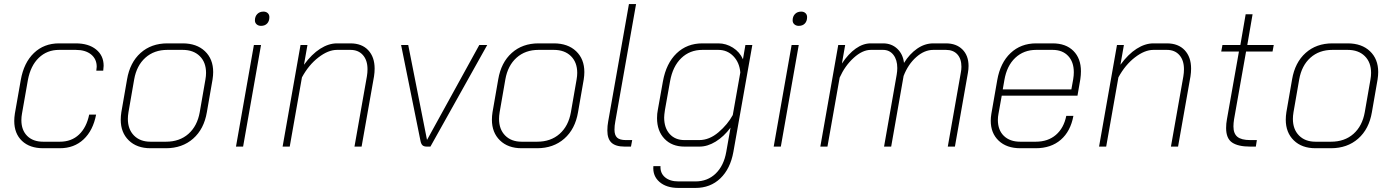

<svg xmlns="http://www.w3.org/2000/svg" viewBox="-20 -720 6840 943"><path d="M50 -126Q50 -143 53 -162L82 -327Q97 -412 146.5 -459.5Q196 -507 270 -507H352Q415 -507 452 -477Q489 -447 489 -397Q489 -389 487 -373H453Q455 -387 455 -392Q455 -430 427.5 -452.5Q400 -475 352 -475H270Q211 -475 170.5 -436Q130 -397 117 -327L88 -162Q85 -146 85 -130Q85 -81 113.5 -52.5Q142 -24 192 -24H274Q331 -24 368 -59Q405 -94 418 -157H452Q437 -79 390.5 -35.5Q344 8 274 8H192Q126 8 88 -28Q50 -64 50 -126Z M573 -132Q573 -150 576 -169L604 -330Q618 -413 670.5 -460Q723 -507 802 -507H877Q946 -507 986.5 -468.5Q1027 -430 1027 -366Q1027 -350 1024 -330L996 -169Q982 -86 928.5 -39Q875 8 795 8H719Q652 8 612.5 -30.5Q573 -69 573 -132ZM795 -24Q862 -24 905.5 -62.5Q949 -101 961 -169L989 -330Q992 -347 992 -362Q992 -414 961 -444.5Q930 -475 877 -475H802Q737 -475 694 -436.5Q651 -398 639 -330L611 -169Q608 -151 608 -136Q608 -85 638 -54.5Q668 -24 719 -24Z M1232 -620Q1232 -639 1243.5 -651Q1255 -663 1274 -663Q1287 -663 1295 -655.5Q1303 -648 1303 -636Q1303 -616 1292 -604.5Q1281 -593 1262 -593Q1249 -593 1240.5 -600.5Q1232 -608 1232 -620ZM1227 -499H1262L1174 0H1139Z M1456 -499H1490L1473 -402Q1511 -454 1552.5 -480.5Q1594 -507 1635 -507H1701Q1757 -507 1788.5 -473.5Q1820 -440 1820 -383Q1820 -365 1817 -345L1756 0H1721L1782 -345Q1785 -363 1785 -380Q1785 -424 1762.5 -449.5Q1740 -475 1701 -475H1635Q1592 -475 1544 -438Q1496 -401 1463 -340L1403 0H1368Z M2045 -29 1950 -499H1985L2077 -34H2078L2334 -499H2373L2094 0H2076Q2062 0 2055 -6.5Q2048 -13 2045 -29Z M2396 -132Q2396 -150 2399 -169L2427 -330Q2441 -413 2493.5 -460Q2546 -507 2625 -507H2700Q2769 -507 2809.5 -468.5Q2850 -430 2850 -366Q2850 -350 2847 -330L2819 -169Q2805 -86 2751.5 -39Q2698 8 2618 8H2542Q2475 8 2435.5 -30.5Q2396 -69 2396 -132ZM2618 -24Q2685 -24 2728.5 -62.5Q2772 -101 2784 -169L2812 -330Q2815 -347 2815 -362Q2815 -414 2784 -444.5Q2753 -475 2700 -475H2625Q2560 -475 2517 -436.5Q2474 -398 2462 -330L2434 -169Q2431 -151 2431 -136Q2431 -85 2461 -54.5Q2491 -24 2542 -24Z M2963 -79Q2963 -102 2967 -123L3069 -700H3104L3002 -123Q2998 -103 2998 -83Q2998 -56 3011 -44Q3024 -32 3054 -32H3085L3079 0H3048Q3004 0 2983.5 -19Q2963 -38 2963 -79Z M3189 96H3224Q3222 130 3246 150.5Q3270 171 3312 171H3396Q3455 171 3495 132.5Q3535 94 3547 26L3568 -93Q3535 -49 3495 -24.5Q3455 0 3416 0H3342Q3280 0 3243.5 -38.5Q3207 -77 3207 -140Q3207 -162 3211 -181L3236 -321Q3252 -409 3303 -458Q3354 -507 3430 -507H3508Q3546 -507 3579.5 -486Q3613 -465 3629 -429L3641 -499H3675L3582 26Q3567 109 3518 156Q3469 203 3396 203H3312Q3253 203 3219 173.5Q3185 144 3189 96ZM3414 -32Q3464 -32 3509 -70.5Q3554 -109 3579 -155L3616 -364Q3612 -413 3582 -444Q3552 -475 3508 -475H3430Q3368 -475 3326 -434.5Q3284 -394 3271 -321L3246 -181Q3242 -155 3242 -143Q3242 -92 3269 -62Q3296 -32 3342 -32Z M3873 -620Q3873 -639 3884.5 -651Q3896 -663 3915 -663Q3928 -663 3936 -655.5Q3944 -648 3944 -636Q3944 -616 3933 -604.5Q3922 -593 3903 -593Q3890 -593 3881.5 -600.5Q3873 -608 3873 -620ZM3868 -499H3903L3815 0H3780Z M4737 -396Q4737 -380 4734 -363L4670 0H4635L4699 -363Q4702 -378 4702 -392Q4702 -431 4682 -453Q4662 -475 4626 -475H4564Q4520 -475 4480 -439.5Q4440 -404 4418 -347L4357 0H4322L4384 -353Q4387 -371 4387 -386Q4387 -426 4368 -450.5Q4349 -475 4317 -475H4257Q4216 -475 4173 -436Q4130 -397 4104 -339L4044 0H4009L4097 -499H4131L4115 -408Q4147 -456 4183 -481.5Q4219 -507 4257 -507H4317Q4359 -507 4387 -480.5Q4415 -454 4420 -411Q4447 -455 4484.5 -481Q4522 -507 4564 -507H4626Q4677 -507 4707 -477Q4737 -447 4737 -396Z M4846 -127Q4846 -143 4849 -161L4878 -327Q4893 -412 4943.5 -459.5Q4994 -507 5069 -507H5150Q5215 -507 5252 -470Q5289 -433 5289 -370Q5289 -352 5286 -331L5272 -250H4900L4884 -161Q4881 -146 4881 -131Q4881 -81 4910.5 -52.5Q4940 -24 4991 -24H5067Q5127 -24 5166 -57.5Q5205 -91 5217 -151H5252Q5238 -75 5190 -33.5Q5142 8 5067 8H4991Q4924 8 4885 -29Q4846 -66 4846 -127ZM5242 -281 5251 -331Q5254 -349 5254 -365Q5254 -416 5226 -445.5Q5198 -475 5150 -475H5069Q5008 -475 4966.5 -436Q4925 -397 4913 -327L4905 -281Z M5466 -499H5500L5483 -402Q5521 -454 5562.5 -480.5Q5604 -507 5645 -507H5711Q5767 -507 5798.5 -473.5Q5830 -440 5830 -383Q5830 -365 5827 -345L5766 0H5731L5792 -345Q5795 -363 5795 -380Q5795 -424 5772.5 -449.5Q5750 -475 5711 -475H5645Q5602 -475 5554 -438Q5506 -401 5473 -340L5413 0H5378Z M6002 -91Q6002 -113 6006 -134L6065 -467H5978L5984 -499H6072L6098 -650H6132L6106 -499H6236L6230 -467H6100L6041 -134Q6038 -115 6038 -99Q6038 -64 6057.5 -48Q6077 -32 6121 -32H6153L6148 0H6120Q6061 0 6031.5 -20Q6002 -40 6002 -91Z M6295 -132Q6295 -150 6298 -169L6326 -330Q6340 -413 6392.5 -460Q6445 -507 6524 -507H6599Q6668 -507 6708.5 -468.5Q6749 -430 6749 -366Q6749 -350 6746 -330L6718 -169Q6704 -86 6650.5 -39Q6597 8 6517 8H6441Q6374 8 6334.5 -30.5Q6295 -69 6295 -132ZM6517 -24Q6584 -24 6627.5 -62.5Q6671 -101 6683 -169L6711 -330Q6714 -347 6714 -362Q6714 -414 6683 -444.5Q6652 -475 6599 -475H6524Q6459 -475 6416 -436.5Q6373 -398 6361 -330L6333 -169Q6330 -151 6330 -136Q6330 -85 6360 -54.5Q6390 -24 6441 -24Z"/></svg>

Font: Bai Jamjuree ExtraLight
Style: Italic
Weight: 275
Italic angle: -10°
Version: Version 1.000; ttfautohint (v1.6)